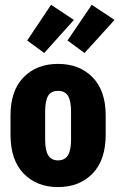

<svg xmlns="http://www.w3.org/2000/svg" viewBox="-20 -761 493 793"><path d="M23.4 -204.6Q23.4 -100.1 77.6 -44.2Q131.8 11.7 219.7 11.7Q308.1 11.7 362.3 -44.2Q416.5 -100.1 416.5 -204.6V-284.2Q416.5 -386.7 362.3 -441.9Q308.1 -497.1 219.7 -497.1Q131.3 -497.1 77.4 -441.9Q23.4 -386.7 23.4 -284.2ZM166.5 -300.3Q166.5 -344.7 178.7 -365.2Q190.9 -385.7 219.7 -385.7Q248 -385.7 260.7 -365.5Q273.4 -345.2 273.4 -300.3V-183.6Q273.4 -139.6 260.3 -119.1Q247.1 -98.6 219.7 -98.6Q192.4 -98.6 179.4 -119.1Q166.5 -139.6 166.5 -183.6ZM92.3 -593.8 162.6 -542 285.2 -678.7 190.9 -741.2ZM258.8 -593.8 329.1 -542 453.1 -678.7 358.9 -741.2Z"/></svg>

Font: Roboto Flex
Style: wght 700 wdth 25 opsz 34 GRAD 0.00 slnt 0.00 XTRA 468 XOPQ 96 YOPQ 79 YTLC 514 YTUC 712 YTAS 750 YTDE -203.00 YTFI 738
Weight: 700
Width: 1
Designer: Berlow after Robertson
Foundry: Google
Version: Version 3.100